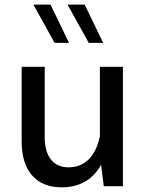

<svg xmlns="http://www.w3.org/2000/svg" viewBox="-20 -801 631 826"><path d="M73.2 -190.9C73.2 -67.9 134.8 4.9 244.1 4.9C321.8 4.9 378.9 -27.3 415 -92.3L426.3 0H508.8V-513.7H409.7V-215.3C392.1 -128.9 345.2 -81.1 274.4 -81.1C209.5 -81.1 172.4 -128.9 172.4 -209V-513.7H73.2ZM197.3 -781.2H123.5L214.8 -616.7H276.9ZM344.2 -781.2H270.5L361.8 -616.7H423.8Z"/></svg>

Font: Estedad Medium
Style: Regular
Weight: 500
Designer: Amin Abedi
Version: Version 7.3